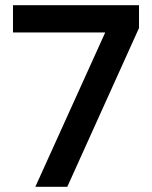

<svg xmlns="http://www.w3.org/2000/svg" viewBox="-20 -719 585 739"><path d="M385 -594H30V-699H515V-611L239 0H116Z"/></svg>

Font: Prompt Medium
Style: Regular
Weight: 500
Designer: Katatrad Team
Foundry: CadsonDemak
Version: Version 1.000